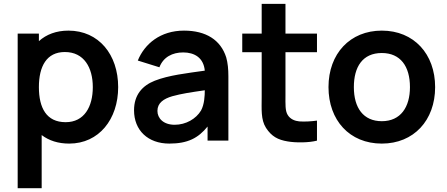

<svg xmlns="http://www.w3.org/2000/svg" viewBox="-20 -739 2348 1009"><path d="M339.6 -578.1C276 -578.1 224 -558.3 184.4 -522.9V-562.5H72.9V250H199V-29.2C237.5 0 285.4 15.6 343.8 15.6C500 15.6 601 -112.5 601 -281.2C601 -452.1 499 -578.1 339.6 -578.1ZM325 -96.9C224 -96.9 184.4 -171.9 184.4 -281.2C184.4 -390.6 225 -465.6 320.8 -465.6C421.9 -465.6 467.7 -383.3 467.7 -281.2C467.7 -178.1 422.9 -96.9 325 -96.9Z M1180.2 0V-338.5C1180.2 -375 1177.1 -408.3 1168.8 -437.5C1139.6 -529.2 1062.5 -578.1 946.9 -578.1C822.9 -578.1 739.6 -508.3 704.2 -420.8L817.7 -385.4C838.5 -439.6 886.5 -463.5 942.7 -463.5C1002.1 -463.5 1050 -435.4 1056.2 -367.7C961.5 -354.2 866.7 -343.8 792.7 -314.6C727.1 -288.5 684.4 -239.6 684.4 -159.4C684.4 -54.2 757.3 15.6 869.8 15.6C966.7 15.6 1021.9 -13.5 1070.8 -74V0ZM1036.5 -158.3C1010.4 -114.6 957.3 -83.3 897.9 -83.3C838.5 -83.3 807.3 -117.7 807.3 -156.2C807.3 -197.9 839.6 -219.8 885.4 -233.3C935.4 -246.9 977.1 -253.1 1056.2 -264.6C1056.2 -236.5 1054.2 -190.6 1036.5 -158.3Z M1480.2 -464.6H1645.8V-562.5H1480.2V-718.8H1355.2V-562.5H1253.1V-464.6H1355.2V-230.2C1355.2 -165.6 1350 -110.4 1378.1 -66.7C1407.3 -21.9 1440.6 -4.2 1491.7 4.2C1532.3 11.5 1603.1 11.5 1645.8 0V-105.2C1615.6 -101 1581.3 -99 1553.1 -101C1530.2 -103.1 1505.2 -112.5 1491.7 -135.4C1478.1 -157.3 1480.2 -192.7 1480.2 -236.5Z M1986.5 15.6C2154.2 15.6 2266.7 -106.3 2266.7 -281.2C2266.7 -455.2 2155.2 -578.1 1986.5 -578.1C1819.8 -578.1 1706.3 -457.3 1706.3 -281.2C1706.3 -107.3 1816.7 15.6 1986.5 15.6ZM2134.4 -281.2C2134.4 -176 2085.4 -102.1 1986.5 -102.1C1889.6 -102.1 1839.6 -171.9 1839.6 -281.2C1839.6 -387.5 1885.4 -460.4 1986.5 -460.4C2084.4 -460.4 2134.4 -390.6 2134.4 -281.2Z"/></svg>

Font: Manrope3 Bold
Style: Regular
Weight: 700
Designer: Mikhail Sharanda
Foundry: Mikhail Sharanda
Version: Version 3.000;PS 003.000;hotconv 1.0.88;makeotf.lib2.5.64775